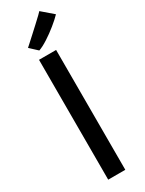

<svg xmlns="http://www.w3.org/2000/svg" viewBox="-272 -1094 853 1128"><g transform="rotate(-30 155.0 -530.0)"><path d="M90 0V-813H206V0ZM119 -859.5 69 -906Q70 -907 87 -922.2Q104 -937.5 128 -959.5Q152 -981.5 176.2 -1003.8Q200.5 -1026 217 -1042Q233.5 -1058 234.5 -1060L310 -995Q287.5 -971.5 253.2 -943.8Q219 -916 183 -892.8Q147 -869.5 119 -859.5Z"/></g></svg>

Font: Merriweather Sans
Style: Regular
Weight: 400
Designer: Eben Sorkin
Foundry: Eben Sorkin
Version: Version 1.008; ttfautohint (v1.7.19-72a1) -l 8 -r 50 -G 200 